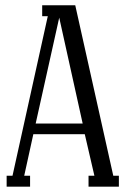

<svg xmlns="http://www.w3.org/2000/svg" viewBox="-20 -700 476 720"><path d="M138.2 -680.2H262.2L404.8 -41H425.8V0H312V-41H334L297.9 -196.8H105L70.8 -41H92.8V0H4.9V-41H26.9L159.2 -639.2H138.2ZM290 -236.8 202.1 -633.8 113.8 -236.8Z"/></svg>

Font: Margherita
Style: Regular
Weight: 400
Designer: James Puckett
Foundry: Dunwich Type Founders
Version: Version 1.008;hotconv 1.0.109;makeotfexe 2.5.65596